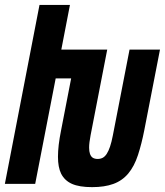

<svg xmlns="http://www.w3.org/2000/svg" viewBox="-51 -749 673 782"><path d="M324.2 13.2Q272 13.2 241.9 -0.2Q211.9 -13.7 197.8 -42Q185.1 -67.9 185.1 -110.4Q185.1 -132.8 188.2 -159.7Q191.4 -186.5 197.8 -218.3L238.8 -429.7H175.8L92.3 0H-31.2L109.9 -729H233.9L198.7 -546.9H385.7L317.9 -197.8Q314.9 -182.1 313.5 -170.2Q312 -158.2 312 -147.9Q312 -132.3 315.4 -122.6Q319.3 -111.3 327.1 -106.4Q335 -101.6 346.7 -101.6Q358.4 -101.6 367.4 -106.4Q376.5 -111.3 383.8 -122.6Q391.1 -133.8 397.2 -151.9Q403.3 -169.9 408.7 -197.8L476.6 -546.9H600.6L536.6 -218.3Q525.9 -163.6 511 -117.7Q496.1 -71.8 471.2 -42Q446.3 -12.7 410.4 0.2Q374.5 13.2 324.2 13.2Z"/></svg>

Font: Hack
Style: Bold Italic
Weight: 700
Italic angle: -11°
Monospace: yes
Designer: Christopher Simpkins
Foundry: Christopher Simpkins
Version: Version 2.017; ttfautohint (v1.4.1) -l 4 -r 80 -G 350 -x 0 -